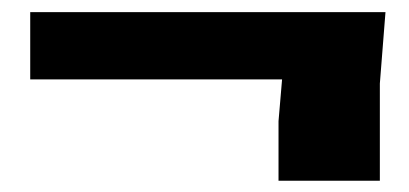

<svg xmlns="http://www.w3.org/2000/svg" viewBox="-20 -434 690 324"><path d="M630.5 -413.5 621 -293V-129H450V-229.5L456 -300H31V-413.5Z"/></svg>

Font: B612 Mono
Style: Bold
Weight: 700
Version: Version 1.005